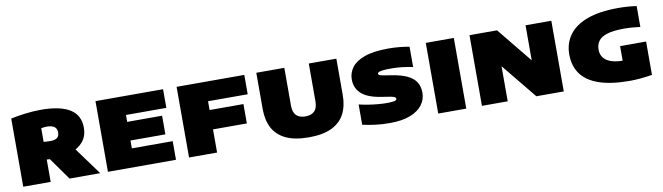

<svg xmlns="http://www.w3.org/2000/svg" viewBox="-35 -1093 5498 1592"><g transform="rotate(-10 2714.0 -297.0)"><path d="M66 0V-574Q119.5 -586 188.8 -594.5Q258 -603 320 -603Q481.5 -603 563.8 -552Q646 -501 646 -395Q646 -326 608 -279.5Q570 -233 502 -209.5Q434 -186 344 -186Q334.5 -186 321.8 -186.8Q309 -187.5 297 -188V0ZM456 0 263 -271H516L714 0ZM354 -334Q391 -334 410 -348Q429 -362 429 -395Q429 -426 407.5 -441.5Q386 -457 344 -457Q336.5 -457 322 -455.8Q307.5 -454.5 297 -452V-337Q313 -335.5 326 -334.8Q339 -334 354 -334Z M779 0V-595H1348V-438H1008V-157H1352V0ZM892 -223V-380H1302V-223Z M1462 0V-595H2032V-432H1698V0ZM1589 -195V-358H1983V-195Z M2472 8Q2350.5 8 2276 -28.2Q2201.5 -64.5 2167.2 -131Q2133 -197.5 2133 -289V-595H2369V-276Q2369 -221.5 2395 -194.8Q2421 -168 2472 -168Q2523 -168 2549 -194.8Q2575 -221.5 2575 -276V-595H2807V-289Q2807 -197.5 2772.8 -131Q2738.5 -64.5 2664.5 -28.2Q2590.5 8 2472 8Z M3152 8Q3086 8 3028.5 0.5Q2971 -7 2923 -18V-189Q2959 -180 3000.5 -173.5Q3042 -167 3081 -163.5Q3120 -160 3148 -160Q3188 -160 3207.5 -162.5Q3227 -165 3233 -169.8Q3239 -174.5 3239 -181Q3239 -186.5 3235.5 -191.2Q3232 -196 3220 -200Q3208 -204 3183 -208L3114 -219Q3002.5 -237 2952.8 -283.8Q2903 -330.5 2903 -403Q2903 -458.5 2937 -504Q2971 -549.5 3046.5 -576.2Q3122 -603 3246 -603Q3294 -603 3339.8 -598.5Q3385.5 -594 3422 -587V-416Q3379.5 -425 3334.2 -430.5Q3289 -436 3240 -436Q3188.5 -436 3164 -432.2Q3139.5 -428.5 3132.2 -423Q3125 -417.5 3125 -412Q3125 -405.5 3132.8 -400.5Q3140.5 -395.5 3171 -390L3240 -379Q3317 -366.5 3365.8 -343Q3414.5 -319.5 3437.8 -282.5Q3461 -245.5 3461 -193Q3461 -137.5 3427.5 -92Q3394 -46.5 3325.5 -19.2Q3257 8 3152 8Z M3560 0V-595H3796V0Z M3928 0V-595H4160L4430 -263H4400V-595H4617V0H4386L4115 -332H4145V0Z M5173 9Q5016 9 4914.5 -26Q4813 -61 4764 -128.5Q4715 -196 4715 -294Q4715 -385.5 4764.5 -455.2Q4814 -525 4917.2 -564Q5020.5 -603 5182 -603Q5219.5 -603 5260.8 -600.2Q5302 -597.5 5335 -592V-416Q5307.5 -420 5272.2 -423Q5237 -426 5200 -426Q5108 -426 5056 -409.5Q5004 -393 4982.5 -362.5Q4961 -332 4961 -290Q4961 -253.5 4980.5 -225.5Q5000 -197.5 5041.8 -181.8Q5083.5 -166 5151 -166Q5178 -166 5211 -168.2Q5244 -170.5 5271 -174L5142 -70V-289H5361V-8Q5314.5 -0.5 5266.2 4.2Q5218 9 5173 9Z"/></g></svg>

Font: Encode Sans SC Expanded Black
Style: Regular
Weight: 900
Width: 7
Designer: Multiple Designers
Foundry: Impallari Type
Version: Version 3.002